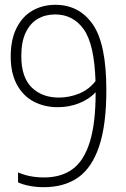

<svg xmlns="http://www.w3.org/2000/svg" viewBox="-20 -769 522 798"><path d="M422 -394.5Q422 -250 392 -160.8Q362 -71.5 304.5 -31.2Q247 9 161.5 9Q133 9 105.2 4Q77.5 -1 55 -11V-52.5Q102.5 -31.5 163 -31.5Q234 -31.5 281.2 -65.8Q328.5 -100 353 -178Q377.5 -256 377.5 -385V-385.5Q350.5 -356.5 309 -340Q267.5 -323.5 220 -323.5Q164.5 -323.5 120.2 -346.8Q76 -370 50.2 -417.5Q24.5 -465 24.5 -534Q24.5 -604.5 49 -653Q73.5 -701.5 115.5 -725.2Q157.5 -749 210 -749Q309 -749 365.5 -668Q422 -587 422 -394.5ZM377 -432Q372 -585.5 328 -647.2Q284 -709 209 -709Q169 -709 137.5 -691Q106 -673 87.2 -634.5Q68.5 -596 68.5 -536.5Q68.5 -448 111.5 -405.8Q154.5 -363.5 224.5 -363.5Q268.5 -363.5 309.2 -380.2Q350 -397 377 -432Z"/></svg>

Font: Encode Sans Condensed ExLight
Style: Regular
Weight: 275
Width: 3
Designer: Multiple Designers
Foundry: Impallari Type
Version: Version 2.000